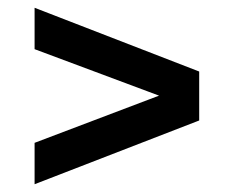

<svg xmlns="http://www.w3.org/2000/svg" viewBox="-20 -627 602 494"><path d="M69 -153V-259.5L414.5 -390.5V-371.5L69 -500.5V-607L492.5 -443V-317Z"/></svg>

Font: Encode Sans SemiExpanded SemiBold
Style: Regular
Weight: 600
Width: 6
Designer: Multiple Designers
Foundry: Impallari Type
Version: Version 3.002